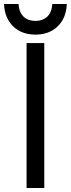

<svg xmlns="http://www.w3.org/2000/svg" viewBox="-64 -934 352 954"><path d="M68 -720H156V0H68ZM-44 -914H28Q31 -872 53.5 -851Q76 -830 112 -830Q148 -830 170.5 -851Q193 -872 196 -914H268Q265 -844 222.5 -803Q180 -762 112 -762Q44 -762 1.5 -803Q-41 -844 -44 -914Z"/></svg>

Font: Aspekta 400
Style: Regular
Weight: 400
Designer: Ivo Dolenc
Version: Version 2.000